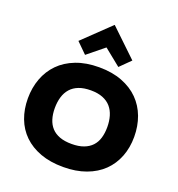

<svg xmlns="http://www.w3.org/2000/svg" viewBox="-198 -1332 1391 1502"><g transform="rotate(20 497.5 -581.0)"><path d="M722 -958 636 -873 497 -985 359 -873 273 -958 496 -1172H498ZM940 -401Q940 -311 910.5 -235.5Q881 -160 825 -105.5Q769 -51 686 -20.5Q603 10 497 10Q389 10 306.5 -20.5Q224 -51 168 -105.5Q112 -160 83.5 -235.5Q55 -311 55 -401Q55 -490 83.5 -566.5Q112 -643 167.5 -699.5Q223 -756 306 -788Q389 -820 497 -820Q606 -820 689 -788Q772 -756 827.5 -700Q883 -644 911.5 -567.5Q940 -491 940 -401ZM716 -401Q716 -451 703.5 -493Q691 -535 665 -565Q639 -595 597.5 -611.5Q556 -628 498 -628Q440 -628 398.5 -612Q357 -596 330.5 -566Q304 -536 291.5 -494Q279 -452 279 -401Q279 -351 291.5 -310.5Q304 -270 330 -241.5Q356 -213 397.5 -197.5Q439 -182 498 -182Q556 -182 597.5 -197.5Q639 -213 665.5 -241.5Q692 -270 704 -310.5Q716 -351 716 -401Z"/></g></svg>

Font: TypoPRO Sinkin Sans
Style: 900 X Black
Weight: 950
Designer: Keith Bates
Foundry: K-Type
Version: Sinkin Sans (version 1.0)  by Keith Bates   •   © 2014   www